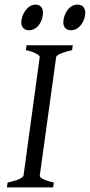

<svg xmlns="http://www.w3.org/2000/svg" viewBox="-20 -811 389 831"><path d="M152 -565C152 -565 85 -77 82 -52C80 -36 27 -24 13 -21L10 0H210L213 -21C162 -32 152 -45 152 -50C152 -53 221 -545 223 -564C224 -574 256 -586 292 -594L295 -615H95L92 -594C120 -589 152 -574 152 -565ZM134 -791C97 -791 72 -745 72 -714C72 -687 92 -680 105 -680C144 -680 166 -722 166 -756C166 -782 150 -791 134 -791ZM315 -791C274 -791 254 -742 254 -714C254 -699 261 -680 287 -680C324 -680 349 -721 349 -756C349 -784 330 -791 315 -791Z"/></svg>

Font: Temporarium
Style: Italic
Weight: 400
Italic angle: -7°
Version: Version 1.1